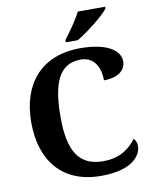

<svg xmlns="http://www.w3.org/2000/svg" viewBox="-100 -1005 869 1089"><g transform="rotate(-10 334.5 -460.5)"><path d="M327 -784V-771H396C458 -807 557 -886 582 -921V-931H424C403 -886 356 -822 327 -784ZM394 10C573 10 628 -66 628 -122C628 -139 621 -157 611 -165C577 -120 523 -70 420 -70C278 -70 224 -165 224 -358C224 -551 267 -660 393 -660C476 -660 503 -587 503 -521C584 -521 629 -558 629 -608C629 -673 553 -724 401 -724C173 -724 55 -574 55 -358C55 -137 170 10 394 10Z"/></g></svg>

Font: Noto Serif Malayalam
Style: Bold
Weight: 700
Designer: Indian type Foundry, Jelle Bosma, Monotype Design Team
Foundry: Monotype Imaging Inc.
Version: Version 2.104